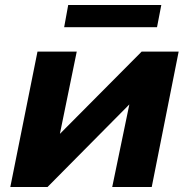

<svg xmlns="http://www.w3.org/2000/svg" viewBox="-20 -743 751 763"><path d="M21 0 129 -538H285L218 -211L543 -538H690L583 0H426L494 -328L169 0ZM235 -635 251 -723H621L604 -635Z"/></svg>

Font: Montserrat
Style: Bold Italic
Weight: 700
Italic angle: -11.3°
Designer: Julieta Ulanovsky
Foundry: Julieta Ulanovsky
Version: Version 9.000; ttfautohint (v1.8.4.7-5d5b)